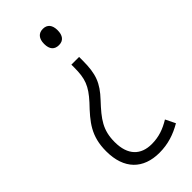

<svg xmlns="http://www.w3.org/2000/svg" viewBox="-235 -586 827 827"><g transform="rotate(-45 178.5 -172.5)"><path d="M262 -490C262 -521 248 -539 221 -539C195 -539 179 -522 179 -489C179 -456 194 -440 221 -440C248 -440 262 -458 262 -490ZM246 -343H199V-326C199 -258 187 -226 139 -173C80 -111 41 -66 41 27C41 136 101 194 199 194C252 194 296 179 339 154L317 109C281 131 246 144 202 144C136 144 95 105 95 25C95 -48 123 -85 180 -146C231 -200 246 -240 246 -321Z"/></g></svg>

Font: Noto Sans Display SemiCondensed Light
Style: Regular
Weight: 300
Width: 4
Designer: Monotype Design Team
Foundry: Monotype Imaging Inc.
Version: Version 1.900